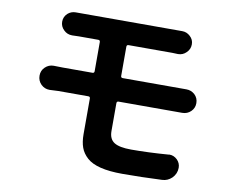

<svg xmlns="http://www.w3.org/2000/svg" viewBox="-82 -834 1164 974"><g transform="rotate(10 500.0 -347.0)"><path d="M524.4 -322.3Q514.6 -322.3 514.6 -312.5V-168.9Q514.6 -127.9 541.5 -110.8Q568.4 -93.8 628.9 -93.8Q717.8 -93.8 819.3 -101.6Q822.3 -102.5 825.2 -102.5Q847.7 -102.5 865.2 -85.9Q882.8 -68.4 882.8 -44.9Q882.8 -13.7 860.4 8.8Q838.9 29.3 810.5 30.3Q701.2 35.2 606.4 35.2Q539.1 35.2 493.7 23.9Q448.2 12.7 423.3 -9.8Q398.4 -32.2 388.2 -60.5Q377.9 -88.9 377.9 -128.9V-312.5Q377.9 -322.3 368.2 -322.3H214.8Q198.2 -322.3 170.9 -320.3Q169.9 -320.3 168 -320.3Q143.6 -320.3 125 -337.9Q106.4 -356.4 106.4 -382.8Q106.4 -409.2 125 -426.8Q143.6 -444.3 168 -444.3Q169.9 -444.3 170.9 -444.3Q198.2 -443.4 214.8 -443.4H368.2Q377.9 -443.4 377.9 -453.1V-603.5Q377.9 -613.3 368.2 -613.3H268.6Q251 -613.3 234.4 -612.3Q233.4 -612.3 233.4 -612.3Q208 -612.3 190.4 -629.9Q171.9 -647.5 171.9 -672.4Q171.9 -697.3 190.4 -714.8Q208 -730.5 231.4 -730.5Q232.4 -730.5 234.4 -730.5Q252.9 -730.5 268.6 -730.5H750Q763.7 -730.5 777.3 -730.5Q779.3 -730.5 780.3 -730.5Q803.7 -730.5 821.3 -713.9Q839.8 -697.3 839.8 -672.9Q839.8 -647.5 821.3 -629.9Q803.7 -612.3 779.3 -612.3Q778.3 -612.3 777.3 -612.3Q763.7 -613.3 750 -613.3H524.4Q514.6 -613.3 514.6 -603.5V-453.1Q514.6 -443.4 524.4 -443.4H817.4Q829.1 -443.4 849.6 -443.4Q851.6 -443.4 852.5 -443.4Q877 -443.4 895.5 -426.8Q914.1 -409.2 914.1 -382.8Q914.1 -357.4 896 -339.8Q877.9 -322.3 851.6 -322.3Q851.6 -322.3 851.6 -322.3Q838.9 -322.3 820.3 -322.3Z"/></g></svg>

Font: Gen Jyuu GothicX Bold
Style: Bold
Weight: 700
Designer: Ryoko NISHIZUKA (kana &amp; ideographs); Paul D. Hunt (Latin, Greek &amp; Cyrillic); Wenlong ZHANG (bopomofo); Sandoll C
Version: Version 1.058.20140828